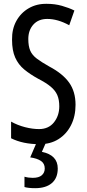

<svg xmlns="http://www.w3.org/2000/svg" viewBox="-20 -744 453 1004"><path d="M375 -196Q375 -136 351.5 -89.5Q328 -43 286 -16.5Q244 10 187 10Q100 10 38 -21V-108Q72 -89 111 -79Q150 -69 184 -69Q234 -69 262 -104Q290 -139 290 -188Q290 -223 279.5 -247Q269 -271 245 -291Q221 -311 180 -332Q138 -355 107 -380.5Q76 -406 59.5 -443Q43 -480 43 -536Q42 -592 65.5 -634.5Q89 -677 130.5 -701Q172 -725 225 -724Q267 -724 304 -713.5Q341 -703 369 -689L342 -612Q282 -645 227 -645Q181 -645 154.5 -615.5Q128 -586 128 -540Q128 -503 138 -479.5Q148 -456 172.5 -437.5Q197 -419 238 -396Q308 -359 341.5 -312Q375 -265 375 -196ZM282 137Q282 187 251 213.5Q220 240 164 240Q128 240 108 234V180Q128 186 151 186Q183 186 198.5 172.5Q214 159 214 137Q214 111 194 97.5Q174 84 138 79L172 0H221L199 50Q282 67 282 137Z"/></svg>

Font: Noto Sans Bengali ExtraCondensed
Style: Regular
Weight: 400
Width: 2
Designer: Jelle Bosma - Monotype Design Team
Foundry: Monotype Imaging Inc.
Version: Version 2.003; ttfautohint (v1.8.4.7-5d5b)